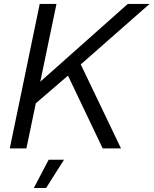

<svg xmlns="http://www.w3.org/2000/svg" viewBox="-20 -749 775 969"><path d="M498.3 0 323.1 -367.3 149.6 -218.1 173.1 -327.6 624.7 -729H734.6L387.6 -423.9L590.7 0ZM29.4 0 180.4 -729H265L113.3 0ZM150.7 199.9 225.6 57H303.1L212.6 199.9Z"/></svg>

Font: Mona Sans ExtraLight
Style: Italic
Weight: 200
Italic angle: -11.6951°
Designer: Deni Anggara
Foundry: GitHub
Version: Version 2.000